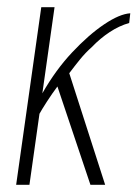

<svg xmlns="http://www.w3.org/2000/svg" viewBox="-20 -515 383 535"><path d="M25 0 95 -495H132L98 -255Q135 -320 181 -369Q227 -418 270 -447Q313 -476 343 -478L340 -451Q312 -443 285.5 -425.5Q259 -408 236 -384Q218 -368 203 -349.5Q188 -331 173 -311L273 0H232L140 -274Q125 -254 110.5 -231.5Q96 -209 90 -198L62 0Z"/></svg>

Font: Alumni Sans ExtraLight
Style: Italic
Weight: 250
Italic angle: -8°
Version: Version 1.016